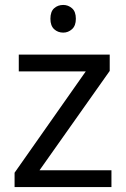

<svg xmlns="http://www.w3.org/2000/svg" viewBox="-20 -757 510 777"><path d="M431 0H39V-58L327 -468H56V-536H424V-470L140 -68H431ZM236 -737Q256 -737 271.5 -723.5Q287 -710 287 -681Q287 -653 271.5 -639Q256 -625 236 -625Q214 -625 199 -639Q184 -653 184 -681Q184 -710 199 -723.5Q214 -737 236 -737Z"/></svg>

Font: Noto Sans Saurashtra
Style: Regular
Weight: 400
Designer: Monotype Design Team
Foundry: Monotype Imaging Inc.
Version: Version 2.001; ttfautohint (v1.8.4.7-5d5b)